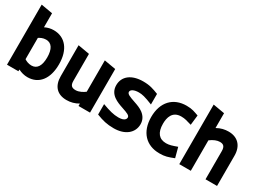

<svg xmlns="http://www.w3.org/2000/svg" viewBox="-38 -1406 2792 2079"><g transform="rotate(30 1358.0 -366.0)"><path d="M303 7C444 7 531 -101 531 -285C531 -469 440 -577 298 -577C260 -577 223 -568 189 -551V-726L45 -751V0H187L188 -22C224 -3 263 7 303 7ZM189 -152V-418C207 -430 237 -447 277 -447C347 -447 383 -390 383 -285C383 -179 346 -124 277 -124C238 -124 207 -140 189 -152Z M793 10C846 10 893 -3 939 -30V0H1083V-545L939 -570V-178C914 -159 870 -132 825 -132C775 -132 755 -153 755 -208V-545L611 -570V-183C611 -62 674 10 793 10Z M1389 19C1530 19 1620 -56 1620 -164C1620 -215 1598 -256 1556 -288C1524 -312 1484 -327 1442 -341C1369 -366 1335 -379 1335 -406C1335 -433 1373 -454 1433 -454C1474 -454 1511 -446 1610 -406V-538C1544 -564 1497 -581 1415 -581C1268 -581 1180 -510 1180 -400C1180 -281 1289 -245 1362 -220C1431 -197 1464 -184 1464 -158C1464 -149 1460 -108 1374 -108C1313 -108 1259 -123 1169 -156V-26C1249 5 1303 19 1389 19Z M1953 7C2023 7 2057 -5 2128 -33L2095 -157C2034 -135 2002 -124 1961 -124C1874 -124 1827 -179 1827 -291C1827 -367 1850 -458 1961 -458C2009 -458 2032 -448 2093 -431L2107 -555C2055 -573 2025 -588 1953 -588C1786 -588 1680 -477 1680 -291C1680 -104 1787 7 1953 7Z M2527 -353V0H2671V-378C2671 -505 2597 -573 2487 -573C2439 -573 2393 -563 2343 -535V-720L2199 -745V0H2343V-381C2385 -413 2426 -429 2461 -429C2501 -429 2527 -413 2527 -353Z"/></g></svg>

Font: All Genders v4
Style: Bold
Weight: 700
Designer: Rassam Alawdi
Foundry: Rassam Art
Version: Version 3.100;FEAKit 1.0